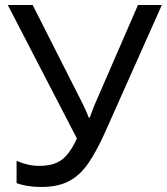

<svg xmlns="http://www.w3.org/2000/svg" viewBox="-20 -734 664 764"><path d="M624 -714 396 -203Q364 -132 331.5 -84.5Q299 -37 255 -13.5Q211 10 143 10Q115 10 90.5 6Q66 2 46 -5V-94Q66 -85 89 -79.5Q112 -74 137 -74Q193 -74 225.5 -98Q258 -122 286 -183L11 -714H110L309 -321Q314 -311 321 -295.5Q328 -280 333 -266H337Q341 -277 347 -292.5Q353 -308 357 -318L529 -714Z"/></svg>

Font: Noto Sans IKEA
Style: Regular
Weight: 400
Designer: Monotype Design Team
Foundry: Monotype Imaging Inc.
Version: Version 2.001